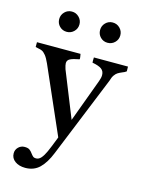

<svg xmlns="http://www.w3.org/2000/svg" viewBox="-123 -709 735 975"><g transform="rotate(15 244.0 -221.0)"><path d="M13.7 -410.6Q6.3 -411.6 0 -413.6V-439H229Q230 -434.6 231.7 -423.1Q233.4 -411.6 231.4 -411.1Q199.2 -405.3 184.1 -397.7Q168.9 -390.1 168.9 -374.5Q168.9 -364.3 175.3 -344.2L272 -103.5L355.5 -329.6Q362.8 -348.6 362.8 -362.8Q362.8 -383.8 347.7 -394.8Q332.5 -405.8 299.3 -411.6Q298.8 -414.6 298.8 -422.9Q298.8 -428.7 299.1 -433.1Q299.3 -437.5 299.3 -439H478.5L479 -414.1Q471.2 -407.7 457.5 -402.8Q444.8 -397.5 436.3 -392.3Q427.7 -387.2 419.7 -376Q411.6 -364.7 406.2 -345.2L232.9 81.5Q211.4 135.3 181.9 164.1Q152.3 192.9 106.9 192.9Q74.2 192.9 53 177.5Q31.7 162.1 31.7 136.2Q31.7 117.2 45.2 104Q58.6 90.8 77.6 90.8Q94.7 90.8 103.3 96.7Q111.8 102.5 120.1 114.3Q126.5 123 132.1 127.7Q137.7 132.3 147.5 132.3Q162.6 132.3 174.3 118.7Q186 105 196.5 81.8Q207 58.6 226.1 9.3L229.5 0L77.1 -347.7Q65.4 -374 54.7 -387.2Q43.9 -400.4 34.9 -404.5Q25.9 -408.7 13.7 -410.6ZM131.8 -528.8Q109.4 -528.8 94 -544.2Q78.6 -559.6 78.6 -582Q78.6 -604 94 -619.6Q109.4 -635.3 131.8 -635.3Q153.8 -635.3 169.4 -619.6Q185.1 -604 185.1 -582Q185.1 -559.6 169.4 -544.2Q153.8 -528.8 131.8 -528.8ZM346.2 -528.8Q324.2 -528.8 308.8 -544.2Q293.5 -559.6 293.5 -582Q293.5 -604 308.8 -619.6Q324.2 -635.3 346.2 -635.3Q368.7 -635.3 384.3 -619.6Q399.9 -604 399.9 -582Q399.9 -559.6 384.3 -544.2Q368.7 -528.8 346.2 -528.8Z"/></g></svg>

Font: Radley
Style: Regular
Weight: 400
Designer: Vernon Adams
Foundry: Vernon Adams
Version: Version 1.003; ttfautohint (v1.6)